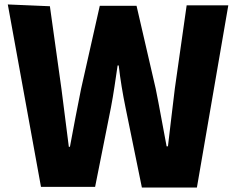

<svg xmlns="http://www.w3.org/2000/svg" viewBox="-20 -788 1068 862"><path d="M15 -768 164 51H407L478 -305C490 -367 499 -433 508 -494H513C520 -432 531 -366 544 -303L617 54H864L1005 -764H818L765 -391C755 -306 744 -219 734 -131H728C711 -219 696 -307 679 -390L593 -762H428L344 -389C327 -304 310 -216 294 -129H289L256 -388L204 -760Z"/></svg>

Font: GenEiGothic-pro-Heavy
Style: Bold
Weight: 900
Designer: Ryoko NISHIZUKA (kana & ideographs); Paul D. Hunt (Latin, Greek & Cyrillic); Wenlong ZHANG (bopomofo); Sandoll Communica
Foundry: Adobe Systems Incorporated; o_tamon
Version: Version 1.000.140830